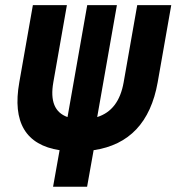

<svg xmlns="http://www.w3.org/2000/svg" viewBox="-20 -713 674 733"><path d="M237.8 -266.1C189 -283.2 170.9 -327.1 183.6 -398.9L235.4 -693.4H105.5L53.7 -398.9C26.4 -245.6 78.6 -159.7 207.5 -139.6L182.6 0H312.5L337.4 -139.6C473.1 -159.7 554.7 -245.6 582 -398.9L633.8 -693.4H503.9L452.1 -398.9C439.5 -327.1 405.8 -283.2 351.1 -266.1L426.3 -693.4H313Z"/></svg>

Font: Cascadia Mono NF
Style: Bold Italic
Weight: 700
Italic angle: -10°
Monospace: yes
Designer: Aaron Bell
Foundry: Saja Typeworks
Version: Version 2404.023